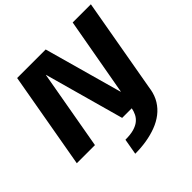

<svg xmlns="http://www.w3.org/2000/svg" viewBox="-241 -856 1265 1265"><g transform="rotate(-45 392.0 -223.5)"><path d="M305.5 228Q361 228 412 219.5Q463 211 507.2 194.2Q551.5 177.5 586.5 150.5Q621.5 123.5 644.5 86.2Q667.5 49 676.5 0H501Q496.5 24 486 45.2Q475.5 66.5 456 82.5Q436.5 98.5 404.8 107.8Q373 117 325 117ZM-11 0H158L256 -554.5H257.5L411.5 0H676L795 -675H625.5L528 -129.5H526L374 -675H108Z"/></g></svg>

Font: Anybody
Style: Bold Italic
Weight: 700
Italic angle: -10°
Designer: Tyler Finck
Foundry: Etcetera Type Company
Version: Version 1.113;gftools[0.9.25]